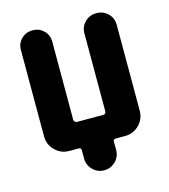

<svg xmlns="http://www.w3.org/2000/svg" viewBox="-98 -598 696 791"><g transform="rotate(-15 250.0 -203.0)"><path d="M454.1 -451.2V-85Q454.1 -49.8 429.2 -24.9Q404.3 0 369.1 0H329.1Q318.4 0 318.4 10.7V45.9Q318.4 74.2 298.3 94.2Q278.3 114.3 250 114.3Q221.7 114.3 201.7 94.2Q181.6 74.2 181.6 45.9V10.7Q181.6 0 170.9 0H130.9Q95.7 0 70.8 -24.9Q45.9 -49.8 45.9 -85V-453.1Q45.9 -481.4 65.4 -500.5Q85 -519.5 112.8 -519.5Q140.6 -519.5 160.2 -500.5Q179.7 -481.4 179.7 -453.1V-119.1Q179.7 -114.3 184.1 -110.8Q188.5 -107.4 192.4 -107.4H304.7Q315.4 -107.4 316.4 -119.1V-451.2Q316.4 -480.5 336.4 -500Q356.4 -519.5 385.3 -519.5Q414.1 -519.5 434.1 -500Q454.1 -480.5 454.1 -451.2Z"/></g></svg>

Font: Rounded-X Mgen+ 2m bold
Style: Bold
Weight: 700
Designer: [Source Han Sans]
Ryoko NISHIZUKA  (kana & ideographs); Paul D. Hunt (Latin, Greek & Cyrillic); Wenlong ZHANG  (bopomofo
Version: Version 1.059.20150602